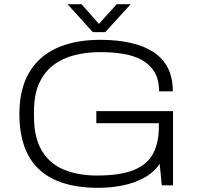

<svg xmlns="http://www.w3.org/2000/svg" viewBox="-20 -889 947 921"><path d="M452 12Q262 12 167.5 -76.5Q73 -165 73 -343Q73 -459 118 -538Q163 -617 250 -657.5Q337 -698 461 -698Q543 -698 608 -683Q673 -668 718 -638Q763 -608 786 -561.5Q809 -515 809 -451H743Q743 -508 720.5 -544.5Q698 -581 659 -602Q620 -623 569 -631Q518 -639 461 -639Q394 -639 336 -624Q278 -609 234.5 -575.5Q191 -542 167 -487.5Q143 -433 143 -355V-332Q143 -228 181 -165.5Q219 -103 287 -75Q355 -47 445 -47Q557 -47 622 -73.5Q687 -100 714.5 -152.5Q742 -205 742 -280V-298H442V-356H810V0H756L746 -103Q717 -61 670 -35.5Q623 -10 566.5 1Q510 12 452 12ZM304 -869H371L470 -757H439L540 -869H607L485 -735H425Z"/></svg>

Font: Archivo SemiExpanded ExtraLight
Style: Regular
Weight: 250
Width: 6
Designer: Hector Gatti
Foundry: Omnibus-Type
Version: Version 2.001